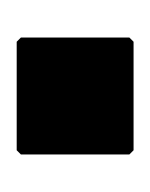

<svg xmlns="http://www.w3.org/2000/svg" viewBox="5 -185 180 230"><g transform="rotate(-90 95.0 -70.0)"><path d="M30 0H160L165 -5V-135L160 -140H30L25 -135V-5Z"/></g></svg>

Font: MikodacsPCS
Style: Regular
Weight: 900
Designer: gluk (gluksza@wp.pl)
Foundry: gluk (gluksza@wp.pl)
Version: Version 0.27